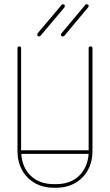

<svg xmlns="http://www.w3.org/2000/svg" viewBox="-20 -877 516 901"><path d="M396 -651Q396 -659 405 -659Q414 -659 414 -651V-169Q414 -118 392.5 -79Q371 -40 332.5 -18Q294 4 244 4H232Q182 4 143.5 -18Q105 -40 83.5 -79Q62 -118 62 -169V-651Q62 -659 71 -659Q79 -659 79 -651V-172H396ZM232 -13H244Q310 -13 350.5 -51.5Q391 -90 396 -155H80Q84 -90 125 -51.5Q166 -13 232 -13ZM269 -854Q271 -857 276 -857Q284 -857 284 -849Q284 -845 283 -843L170 -709Q167 -706 164 -706Q155 -706 155 -714Q155 -718 156 -720ZM380 -854Q382 -857 387 -857Q396 -857 396 -849Q396 -845 394 -843L282 -709Q279 -706 275 -706Q266 -706 266 -714Q266 -718 268 -720Z"/></svg>

Font: Libertine Sup Thin
Style: Regular
Weight: 100
Designer: Bastien Sozeau
Foundry: NBR — Bastien Sozeau
Version: Version 2.003; ttfautohint (v1.8.4.7-5d5b);gftools[0.9.33]